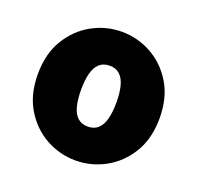

<svg xmlns="http://www.w3.org/2000/svg" viewBox="-98 -618 757 735"><g transform="rotate(20 280.0 -250.0)"><path d="M280 12Q216 12 159.5 -19Q103 -50 67.5 -108.5Q32 -167 32 -250Q32 -333 67.5 -391.5Q103 -450 159.5 -481Q216 -512 280 -512Q344 -512 400.5 -481Q457 -450 492.5 -391.5Q528 -333 528 -250Q528 -167 492.5 -108.5Q457 -50 400.5 -19Q344 12 280 12ZM280 -126Q306 -126 322 -141Q338 -156 345 -184Q352 -212 352 -250Q352 -288 345 -316Q338 -344 322 -359Q306 -374 280 -374Q254 -374 238 -359Q222 -344 215 -316Q208 -288 208 -250Q208 -212 215 -184Q222 -156 238 -141Q254 -126 280 -126Z"/></g></svg>

Font: Mada Black
Style: Regular
Weight: 900
Designer: Khaled Hosny
Version: Version 1.5